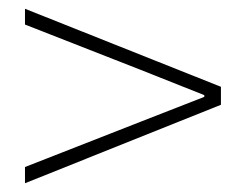

<svg xmlns="http://www.w3.org/2000/svg" viewBox="-20 -584 561 438"><path d="M37 -166 484 -345V-386L37 -564V-528L300 -425L446 -367V-363L300 -306L37 -203Z"/></svg>

Font: Source Han Sans JP ExtraLight
Style: Regular
Weight: 250
Designer: Ryoko NISHIZUKA 西塚涼子 (kana, bopomofo & ideographs); Paul D. Hunt (Latin, Greek & Cyrillic); Sandoll Communications 산돌커뮤니
Foundry: Adobe
Version: Version 2.001;hotconv 1.0.107;makeotfexe 2.5.65593